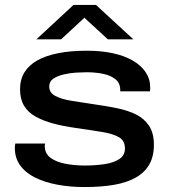

<svg xmlns="http://www.w3.org/2000/svg" viewBox="-20 -744 686 776"><path d="M321 12Q263 12 212 2.5Q161 -7 122.5 -26Q84 -45 62 -75Q40 -105 40 -146Q40 -151 40.5 -155.5Q41 -160 42 -164H162Q162 -163 161.5 -159.5Q161 -156 161 -154Q161 -123 184.5 -106Q208 -89 245 -82Q282 -75 323 -75Q365 -75 402 -80.5Q439 -86 462 -101Q485 -116 485 -144Q485 -175 461.5 -189Q438 -203 393 -210.5Q348 -218 285 -227Q235 -234 194.5 -245Q154 -256 123.5 -273Q93 -290 77 -317Q61 -344 61 -383Q61 -423 79 -452Q97 -481 131 -500Q165 -519 215 -529Q265 -539 331 -539Q389 -539 435.5 -529Q482 -519 516 -499.5Q550 -480 568.5 -452.5Q587 -425 587 -391Q587 -387 587 -383.5Q587 -380 586 -375H466V-380Q466 -408 447 -423.5Q428 -439 397 -445.5Q366 -452 330 -452Q313 -452 287.5 -450.5Q262 -449 237 -443Q212 -437 195.5 -426Q179 -415 179 -394Q179 -369 204 -356Q229 -343 269.5 -336.5Q310 -330 357 -323Q407 -316 451.5 -307Q496 -298 529.5 -281.5Q563 -265 582.5 -235.5Q602 -206 602 -159Q602 -112 583.5 -79.5Q565 -47 529 -26.5Q493 -6 441 3Q389 12 321 12ZM127 -585 277 -724H368L519 -585H416L293 -698H349L227 -585Z"/></svg>

Font: Archivo Expanded Medium
Style: Regular
Weight: 500
Width: 7
Designer: Hector Gatti
Foundry: Omnibus-Type
Version: Version 2.001